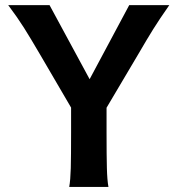

<svg xmlns="http://www.w3.org/2000/svg" viewBox="-20 -733 706 753"><path d="M12.2 -712.9H174.3L331.5 -422.4L486.8 -712.9H644Q605 -657.2 580.8 -618.4Q556.6 -579.6 522 -520L397.9 -310.5V-212.4Q397.9 -121.1 399.2 -73.7Q400.4 -26.4 405.3 0H251.5Q256.3 -26.4 257.6 -73.7Q258.8 -121.1 258.8 -212.4V-311L136.7 -520Q99.6 -583.5 74.2 -623.8Q48.8 -664.1 12.2 -712.9Z"/></svg>

Font: Lesson One
Style: Bold
Weight: 700
Designer: But Ko, Victor Gaultney, Annie Olsen, Julie Remington, Don Collingsworth, Eric Hays, Becca Hirsbrunner
Version: Version 1.100